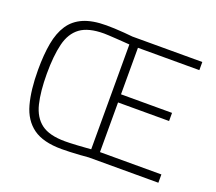

<svg xmlns="http://www.w3.org/2000/svg" viewBox="-120 -870 1174 1043"><g transform="rotate(20 467.5 -348.5)"><path d="M328 9Q221 9 163 -33Q105 -75 83 -155.5Q61 -236 61 -352Q61 -440 73 -506Q85 -572 114.5 -616.5Q144 -661 196 -683.5Q248 -706 328 -706Q347 -706 375 -705Q403 -704 432 -701.5Q461 -699 481 -697H885V-650H530V-381H825V-334H530V-47H885V1H483Q462 3 433 5Q404 7 375.5 8Q347 9 328 9ZM331 -37Q340 -37 359 -37.5Q378 -38 401 -39.5Q424 -41 445.5 -42.5Q467 -44 480 -45V-651Q467 -652 445.5 -653.5Q424 -655 401 -656.5Q378 -658 358.5 -659Q339 -660 331 -660Q241 -660 194 -625.5Q147 -591 130 -521.5Q113 -452 113 -349Q113 -246 130 -176.5Q147 -107 193.5 -72Q240 -37 331 -37Z"/></g></svg>

Font: Cairo Play Light
Style: Regular
Weight: 300
Version: Version 3.119